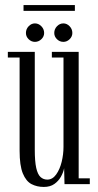

<svg xmlns="http://www.w3.org/2000/svg" viewBox="-20 -728 386 759"><path d="M153 11Q126 11 104.5 -0.2Q83 -11.5 70.2 -42.5Q57.5 -73.5 57.5 -132V-500.5H11V-523H117.5V-136.5Q117.5 -90 123.2 -64.2Q129 -38.5 140.2 -28.2Q151.5 -18 167 -18Q187.5 -18 202 -38.2Q216.5 -58.5 223.8 -88.2Q231 -118 231 -147V-500.5H185V-523H291V-23H335V0H235L233.5 -63Q230.5 -47 221 -29.8Q211.5 -12.5 195 -0.8Q178.5 11 153 11ZM230.5 -562.5Q216 -562.5 205.2 -573Q194.5 -583.5 194.5 -597.5Q194.5 -613 205.2 -624.2Q216 -635.5 230.5 -635.5Q244.5 -635.5 255.2 -624.2Q266 -613 266 -597.5Q266 -583.5 255.2 -573Q244.5 -562.5 230.5 -562.5ZM118 -562.5Q104 -562.5 93.2 -573Q82.5 -583.5 82.5 -597.5Q82.5 -613 93.2 -624.2Q104 -635.5 118 -635.5Q132.5 -635.5 143.5 -624.2Q154.5 -613 154.5 -597.5Q154.5 -583.5 143.5 -573Q132.5 -562.5 118 -562.5ZM73 -685V-708H276V-685Z"/></svg>

Font: Imbue 48pt Light
Style: Regular
Weight: 300
Designer: Tyler Finck
Foundry: Etcetera Type Company
Version: Version 1.102